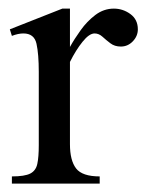

<svg xmlns="http://www.w3.org/2000/svg" viewBox="-20 -437 350 457"><path d="M308.1 -367.2Q308.1 -351.1 296.1 -338.6Q284.2 -326.2 267.6 -326.2Q252.9 -326.2 242.7 -334Q232.4 -341.8 223.9 -349.6Q215.3 -357.4 205.1 -357.4Q192.4 -357.4 176.5 -337.6Q160.6 -317.9 146.5 -289.6V-93.8Q146.5 -55.2 161.1 -36.1Q175.8 -17.1 217.3 -17.1V0H8.3V-17.1Q38.6 -17.1 52 -23.9Q65.4 -30.8 68.8 -46.9Q72.3 -63 72.3 -91.3V-266.1Q72.3 -308.1 66.9 -332.8Q61.5 -357.4 35.6 -357.4Q23.4 -357.4 8.3 -351.6L3.4 -367.2L128.4 -416.5H146.5V-325.2Q156.7 -343.8 171.9 -365Q187 -386.2 207 -401.4Q227.1 -416.5 251 -416.5Q272.5 -416.5 290.3 -403.6Q308.1 -390.6 308.1 -367.2Z"/></svg>

Font: Scheherazade New
Style: Regular
Weight: 400
Designer: SIL International
Foundry: SIL International
Version: Version 4.000